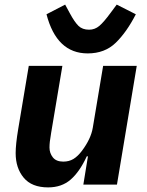

<svg xmlns="http://www.w3.org/2000/svg" viewBox="-20 -802 640 834"><path d="M362 -123H357Q326 -56 287 -22Q248 12 189 12Q118 12 83 -30Q48 -72 48 -137Q48 -175 59 -241L105 -516H251L202 -224L201 -217Q195 -185 195 -161Q195 -137 209.5 -118.5Q224 -100 255 -100Q280 -100 299 -111.5Q318 -123 336 -147Q375 -199 383 -247L428 -516H574L488 0H342ZM182 -740 263 -782 283 -745Q304 -706 321 -689.5Q338 -673 367 -673Q392 -673 411.5 -689.5Q431 -706 461 -747L487 -782L570 -740Q530 -662 482.5 -616Q435 -570 361 -570Q226 -570 182 -740Z"/></svg>

Font: iA Writer Mono V
Style: Regular
Weight: 400
Italic angle: -9.5°
Designer: Mike Abbink, Paul van der Laan, Pieter van Rosmalen
Foundry: Bold Monday
Version: Version 2.000